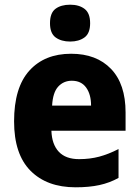

<svg xmlns="http://www.w3.org/2000/svg" viewBox="-20 -788 593 818"><path d="M283 -559Q391 -559 453 -494.5Q515 -430 515 -309V-231H199Q201 -173 230.5 -141.5Q260 -110 317 -110Q363 -110 402.5 -120.5Q442 -131 485 -153V-30Q447 -9 403.5 0.5Q360 10 302 10Q180 10 110 -60.5Q40 -131 40 -271Q40 -415 105 -487Q170 -559 283 -559ZM286 -444Q251 -444 228 -419Q205 -394 202 -338H368Q368 -386 347 -415Q326 -444 286 -444ZM279 -768Q317 -768 340.5 -750Q364 -732 364 -689Q364 -646 340 -628.5Q316 -611 279 -611Q241 -611 217 -628.5Q193 -646 193 -689Q193 -733 216.5 -750.5Q240 -768 279 -768Z"/></svg>

Font: Noto Sans Telugu SemiCondensed ExtraBold
Style: Regular
Weight: 800
Width: 4
Designer: Jelle Bosma - Monotype Design Team
Foundry: Monotype Imaging Inc.
Version: Version 2.005; ttfautohint (v1.8.4.7-5d5b)